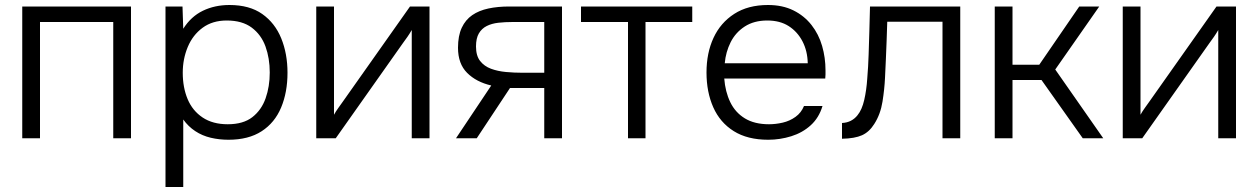

<svg xmlns="http://www.w3.org/2000/svg" viewBox="-20 -553 5033 768"><path d="M69 0V-527H504V0H433V-465H140V0Z M642 195V-527H710L713 -438Q744 -487 791.5 -510Q839 -533 898 -533Q978 -533 1029 -497Q1080 -461 1105 -399.5Q1130 -338 1130 -262Q1130 -184 1104.5 -123Q1079 -62 1026.5 -28Q974 6 894 6Q857 6 823 -2Q789 -10 761 -28.5Q733 -47 713 -75V195ZM891 -56Q953 -56 989.5 -84.5Q1026 -113 1042.5 -160Q1059 -207 1059 -263Q1059 -320 1042 -367Q1025 -414 987 -442.5Q949 -471 887 -471Q830 -471 790.5 -442Q751 -413 731 -365Q711 -317 711 -262Q711 -203 730.5 -156.5Q750 -110 790.5 -83Q831 -56 891 -56Z M1245 0V-527H1316V-94Q1323 -107 1333.5 -121.5Q1344 -136 1351 -146L1620 -527H1698V0H1627V-433Q1619 -419 1610 -406Q1601 -393 1592 -381L1323 0Z M1804 0 1945 -211Q1885 -225 1848.5 -261.5Q1812 -298 1812 -362Q1812 -410 1827 -442Q1842 -474 1869 -492.5Q1896 -511 1933.5 -519Q1971 -527 2017 -527H2228V0H2157V-201H2020L1887 0ZM2069 -262H2157V-465H2031Q2000 -465 1973.5 -462Q1947 -459 1927 -449Q1907 -439 1895.5 -419.5Q1884 -400 1884 -367Q1884 -330 1900.5 -309Q1917 -288 1944 -278Q1971 -268 2004 -265Q2037 -262 2069 -262Z M2492 0V-465H2304V-527H2749V-465H2562V0Z M3053 6Q2970 6 2915 -28.5Q2860 -63 2833 -124Q2806 -185 2806 -263Q2806 -341 2834 -401.5Q2862 -462 2917 -497.5Q2972 -533 3052 -533Q3110 -533 3153.5 -511.5Q3197 -490 3226 -453Q3255 -416 3268.5 -369Q3282 -322 3282 -272Q3282 -263 3282 -255Q3282 -247 3281 -239H2877Q2881 -186 2901 -144.5Q2921 -103 2959.5 -79.5Q2998 -56 3056 -56Q3083 -56 3111 -62.5Q3139 -69 3162 -85.5Q3185 -102 3196 -129H3270Q3256 -82 3223 -52Q3190 -22 3145 -8Q3100 6 3053 6ZM2879 -300H3211Q3210 -349 3190 -387.5Q3170 -426 3135 -448.5Q3100 -471 3049 -471Q2996 -471 2959 -447Q2922 -423 2902.5 -384Q2883 -345 2879 -300Z M3348 2V-61Q3368 -62 3383.5 -70Q3399 -78 3410 -92Q3428 -114 3437 -153.5Q3446 -193 3449 -239Q3453 -286 3454.5 -334.5Q3456 -383 3457.5 -431.5Q3459 -480 3460 -527H3821V0H3750V-466H3529Q3528 -428 3526.5 -390.5Q3525 -353 3523.5 -316Q3522 -279 3520 -241Q3518 -197 3510 -146.5Q3502 -96 3477 -57Q3457 -25 3428 -12Q3399 1 3348 2Z M3959 0V-527H4030V-294H4137L4297 -527H4377L4201 -275L4393 0H4311L4146 -233H4030V0Z M4471 0V-527H4542V-94Q4549 -107 4559.5 -121.5Q4570 -136 4577 -146L4846 -527H4924V0H4853V-433Q4845 -419 4836 -406Q4827 -393 4818 -381L4549 0Z"/></svg>

Font: Onest Light
Style: Regular
Weight: 300
Designer: Dmitri Voloshin, Andrey Kudryavtsev
Foundry: Dmitri Voloshin, Andrey Kudryavtsev
Version: Version 1.000;gftools[0.9.33]